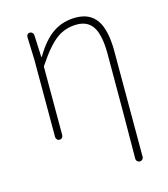

<svg xmlns="http://www.w3.org/2000/svg" viewBox="-110 -624 796 911"><g transform="rotate(-15 288.0 -169.0)"><path d="M482.4 181.6Q482.4 189.5 477.1 194.8Q471.7 200.2 464.4 200.2Q457 200.2 451.7 194.8Q446.3 189.5 446.3 181.6Q448.2 10.7 448.2 -332Q448.2 -420.9 423.3 -462.9Q398.4 -504.9 342.8 -504.9Q287.1 -504.9 243.7 -473.6Q200.2 -442.4 143.6 -357.4Q140.6 -354.5 140.6 -349.6V-16.6Q140.6 -8.8 135.7 -3.4Q130.9 2 123 2Q115.2 2 110.4 -3.4Q105.5 -8.8 105.5 -16.6V-394.5L101.6 -508.8Q101.6 -515.6 105.5 -519.5Q110.4 -525.4 117.2 -525.4Q125 -525.4 130.4 -520Q135.7 -514.6 135.7 -507.8L140.6 -400.4Q140.6 -399.4 141.6 -399.4Q142.6 -399.4 143.6 -400.4Q187.5 -474.6 235.8 -506.3Q284.2 -538.1 345.7 -538.1Q416 -538.1 449.2 -488.8Q482.4 -439.5 482.4 -336.9Z"/></g></svg>

Font: Gen Jyuu Gothic ExtraLight
Style: Regular
Weight: 100
Designer: [Source Han Sans]
Ryoko NISHIZUKA  (kana & ideographs); Paul D. Hunt (Latin, Greek & Cyrillic); Wenlong ZHANG  (bopomofo
Version: Version 1.002.20150607